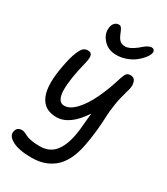

<svg xmlns="http://www.w3.org/2000/svg" viewBox="-239 -844 1053 1209"><g transform="rotate(30 287.5 -239.5)"><path d="M335.9 -565.9Q277.3 -565.9 242.4 -603.3Q207.5 -640.6 210 -683.1Q211.4 -710.4 223.9 -725.3Q236.3 -740.2 256.8 -740.2Q262.7 -740.2 267.3 -737.8Q272 -735.4 276.1 -728.8Q280.3 -722.2 282.5 -717.8Q284.7 -713.4 289.3 -702.4Q293.9 -691.4 295.9 -687Q305.7 -664.1 319.1 -652.1Q332.5 -640.1 357.9 -640.1Q388.2 -640.1 434.1 -675.8Q453.1 -691.9 461.4 -698.7Q469.7 -705.6 482.9 -712.4Q496.1 -719.2 506.8 -719.2Q519 -719.2 525.1 -710.4Q531.2 -701.7 527.8 -689Q522.9 -670.4 505.9 -649.2Q488.8 -627.9 464.1 -609.1Q439.5 -590.3 405.3 -578.1Q371.1 -565.9 335.9 -565.9ZM194.8 261.2Q106.4 261.2 57.9 235.8Q9.3 210.4 17.1 174.8Q23.4 140.1 60.1 140.1Q70.8 140.1 82.5 145.3Q94.2 150.4 105.2 156.5Q116.2 162.6 142.3 167.7Q168.5 172.9 204.1 172.9Q272.9 172.9 311 129.4Q349.1 85.9 365.2 4.9Q370.1 -19 373 -44.4Q376 -69.8 378.7 -105Q381.3 -140.1 384.8 -168Q300.3 -38.1 204.1 -38.1Q115.2 -38.1 82.8 -112.8Q50.3 -187.5 81.1 -342.8Q93.3 -406.2 107.9 -442.6Q122.6 -479 136 -490.5Q149.4 -502 167 -502Q190.9 -502 197.3 -485.1Q203.6 -468.3 192.9 -423.8Q176.3 -358.4 168 -305.7Q159.7 -252.9 159.9 -211.4Q160.2 -169.9 173.1 -147.5Q186 -125 210.9 -125Q252 -125 293.5 -169.4Q335 -213.9 369.6 -286.1Q404.3 -358.4 433.1 -454.1Q442.9 -482.4 451.9 -491.7Q460.9 -501 479 -501Q495.1 -501 505.1 -491.9Q515.1 -482.9 518.8 -460.4Q522.5 -438 509.8 -399.9Q492.7 -342.3 484.4 -288.3Q476.1 -234.4 475.1 -196Q474.1 -157.7 468.3 -97.2Q462.4 -36.6 450.2 25.9Q437 91.8 412.4 138.4Q387.7 185.1 353.5 211.4Q319.3 237.8 280.8 249.5Q242.2 261.2 194.8 261.2Z"/></g></svg>

Font: Shantell Sans Normal
Style: Italic
Weight: 400
Italic angle: -11.31°
Designer: Stephen Nixon, Anya Danilova, Shantell Martin
Foundry: Arrow Type
Version: Version 1.006;[559af2be0]